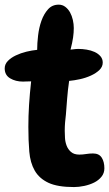

<svg xmlns="http://www.w3.org/2000/svg" viewBox="-55 -753 460 809"><path d="M256.8 35.2Q187.5 35.2 148.9 17.1Q110.4 -1 91.3 -34.2Q72.3 -67.4 68.4 -114.3Q64.5 -161.1 64.5 -218.8Q64.5 -264.6 67.4 -311Q70.3 -357.4 76.2 -410.2Q62.5 -410.2 54.7 -409.7Q46.9 -409.2 42 -409.2Q10.7 -409.2 -12.2 -422.9Q-35.2 -436.5 -35.2 -464.8Q-35.2 -482.4 -22 -496.1Q-8.8 -509.8 11.7 -519.5Q32.2 -529.3 56.2 -535.2Q80.1 -541 101.6 -543Q101.6 -570.3 105.5 -603.5Q109.4 -636.7 119.6 -665.5Q129.9 -694.3 147.5 -713.9Q165 -733.4 192.4 -733.4Q208 -733.4 220.2 -724.1Q232.4 -714.8 240.2 -700.7Q248 -686.5 252 -668.9Q255.9 -651.4 255.9 -634.8Q255.9 -615.2 252.9 -594.7Q250 -574.2 242.2 -543.9Q258.8 -545.9 264.6 -546.4Q270.5 -546.9 275.4 -546.9Q292 -546.9 310.1 -543.9Q328.1 -541 343.3 -534.2Q358.4 -527.3 368.2 -516.1Q377.9 -504.9 377.9 -489.3Q377.9 -471.7 363.8 -458Q349.6 -444.3 328.1 -434.6Q306.6 -424.8 282.2 -419.4Q257.8 -414.1 236.3 -412.1Q230.5 -372.1 228 -338.4Q225.6 -304.7 222.7 -270.5Q220.7 -253.9 219.2 -236.8Q217.8 -219.7 217.8 -202.1Q217.8 -189.5 218.8 -172.4Q219.7 -155.3 225.6 -139.6Q231.4 -124 244.1 -112.8Q256.8 -101.6 279.3 -101.6Q293 -101.6 307.6 -104Q322.3 -106.4 336.9 -106.4Q362.3 -106.4 373.5 -88.9Q384.8 -71.3 384.8 -43.9Q384.8 -23.4 372.6 -8.3Q360.4 6.8 341.8 16.1Q323.2 25.4 300.3 30.3Q277.3 35.2 256.8 35.2Z"/></svg>

Font: Chewy
Style: Regular
Weight: 400
Version: Version 1.001